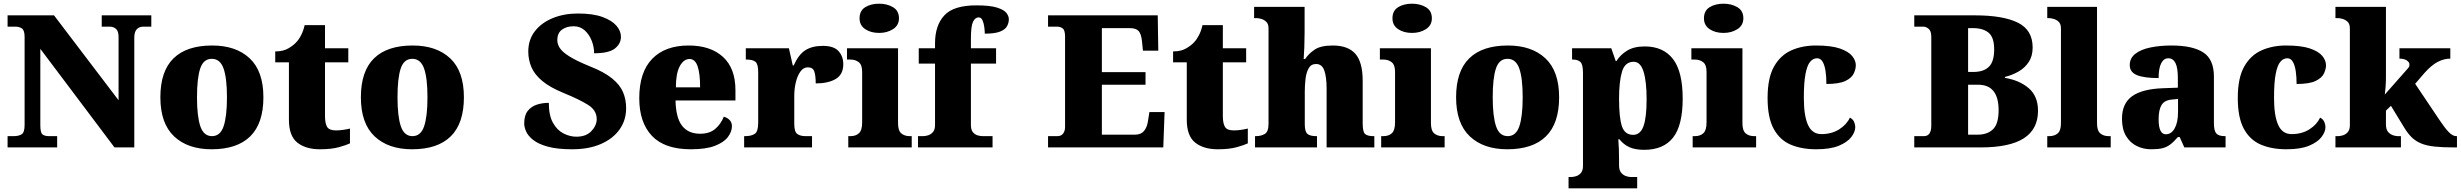

<svg xmlns="http://www.w3.org/2000/svg" viewBox="-20 -797 13304 1038"><path d="M21 0V-61H54Q81 -61 97 -71Q113 -81 113 -121V-597Q113 -634 98 -643.5Q83 -653 63 -653H21V-714H272L621 -255V-597Q621 -629 607 -641Q593 -653 573 -653H530V-714H798V-653H755Q733 -653 719.5 -639Q706 -625 706 -593V0H599L198 -533V-121Q198 -81 209 -71Q220 -61 246 -61H289V0Z M1124 10Q995 10 921 -60Q847 -130 847 -271Q847 -412 918 -481.5Q989 -551 1127 -551Q1256 -551 1330 -481.5Q1404 -412 1404 -271Q1404 -130 1333 -60Q1262 10 1124 10ZM1126 -61Q1171 -61 1189 -114.5Q1207 -168 1207 -271Q1207 -375 1188.5 -427Q1170 -479 1125 -479Q1080 -479 1062.5 -427Q1045 -375 1045 -271Q1045 -168 1063 -114.5Q1081 -61 1126 -61Z M1710 10Q1633 10 1587.5 -26Q1542 -62 1542 -150V-460H1468V-519Q1511 -519 1539 -535.5Q1567 -552 1581 -568Q1595 -582 1607.5 -606Q1620 -630 1627 -661H1737V-536H1863V-460H1737V-170Q1737 -130 1748.5 -111Q1760 -92 1796 -92Q1816 -92 1836 -95Q1856 -98 1872 -102V-22Q1854 -13 1813 -1.5Q1772 10 1710 10Z M2208 10Q2079 10 2005 -60Q1931 -130 1931 -271Q1931 -412 2002 -481.5Q2073 -551 2211 -551Q2340 -551 2414 -481.5Q2488 -412 2488 -271Q2488 -130 2417 -60Q2346 10 2208 10ZM2210 -61Q2255 -61 2273 -114.5Q2291 -168 2291 -271Q2291 -375 2272.5 -427Q2254 -479 2209 -479Q2164 -479 2146.5 -427Q2129 -375 2129 -271Q2129 -168 2147 -114.5Q2165 -61 2210 -61Z M3074 10Q2993 10 2942 -4Q2891 -18 2863 -40Q2835 -62 2824.5 -86Q2814 -110 2814 -129Q2814 -174 2833.5 -198Q2853 -222 2883 -231.5Q2913 -241 2947 -241Q2947 -173 2969.5 -133Q2992 -93 3026.5 -75.5Q3061 -58 3096 -58Q3149 -58 3177.5 -88.5Q3206 -119 3206 -153Q3206 -201 3158.5 -230.5Q3111 -260 3030 -293Q2954 -324 2912 -359Q2870 -394 2853 -434Q2836 -474 2836 -518Q2836 -582 2871.5 -628Q2907 -674 2968 -699Q3029 -724 3105 -724Q3186 -724 3237.5 -705Q3289 -686 3313 -657.5Q3337 -629 3337 -598Q3337 -561 3304.5 -535Q3272 -509 3192 -509Q3192 -543 3179 -576.5Q3166 -610 3141.5 -632.5Q3117 -655 3081 -655Q3044 -655 3018.5 -637Q2993 -619 2993 -579Q2993 -559 3006 -538Q3019 -517 3057.5 -492.5Q3096 -468 3170 -438Q3246 -408 3288.5 -373.5Q3331 -339 3348 -299.5Q3365 -260 3365 -212Q3365 -147 3329.5 -97Q3294 -47 3228.5 -18.5Q3163 10 3074 10Z M3715 10Q3573 10 3504.5 -62.5Q3436 -135 3436 -266Q3436 -407 3506 -479Q3576 -551 3703 -551Q3821 -551 3888.5 -489.5Q3956 -428 3956 -309V-254H3632Q3634 -160 3667.5 -117Q3701 -74 3765 -74Q3816 -74 3846.5 -100Q3877 -126 3893 -166Q3912 -161 3924.5 -148Q3937 -135 3937 -115Q3937 -85 3915 -56Q3893 -27 3844.5 -8.5Q3796 10 3715 10ZM3765 -325Q3765 -399 3751.5 -438.5Q3738 -478 3708 -478Q3676 -478 3655 -439Q3634 -400 3634 -325Z M4003 0V-61H4008Q4042 -61 4060.5 -73.5Q4079 -86 4079 -133V-407Q4079 -451 4064 -463Q4049 -475 4016 -475H4012V-536H4245L4266 -443H4271Q4297 -502 4334 -525.5Q4371 -549 4429 -549Q4488 -549 4513.5 -520.5Q4539 -492 4539 -450Q4539 -394 4498 -370Q4457 -346 4390 -346Q4390 -387 4382.5 -410Q4375 -433 4347 -433Q4324 -433 4307.5 -410.5Q4291 -388 4282.5 -352.5Q4274 -317 4274 -278V-128Q4274 -84 4290.5 -72.5Q4307 -61 4335 -61H4370V0Z M4733 -619Q4688 -619 4657.5 -639.5Q4627 -660 4627 -698Q4627 -739 4657.5 -758Q4688 -777 4733 -777Q4776 -777 4808 -758Q4840 -739 4840 -698Q4840 -660 4808 -639.5Q4776 -619 4733 -619ZM4566 0V-61H4578Q4607 -61 4624 -77Q4641 -93 4641 -135V-409Q4641 -446 4623 -460.5Q4605 -475 4578 -475H4559V-536H4835V-131Q4835 -91 4852.5 -76Q4870 -61 4898 -61H4909V0Z M4943 0V-61H4972Q4981 -61 4996 -65Q5011 -69 5023 -82Q5035 -95 5035 -121V-453H4947V-536H5035V-563Q5035 -659 5085 -713.5Q5135 -768 5258 -768Q5332 -768 5370 -756Q5408 -744 5421 -727Q5434 -710 5434 -693Q5434 -673 5424 -655Q5414 -637 5386 -626Q5358 -615 5304 -615Q5304 -629 5301.5 -649.5Q5299 -670 5292 -686.5Q5285 -703 5271 -703Q5252 -703 5240.5 -679.5Q5229 -656 5229 -588V-536H5365V-453H5229V-121Q5229 -95 5240 -82Q5251 -69 5266 -65Q5281 -61 5292 -61H5346V0Z M5646 0V-61H5697Q5717 -61 5727.5 -75Q5738 -89 5738 -110V-599Q5738 -634 5725 -643.5Q5712 -653 5695 -653H5646V-714H6239L6242 -523H6159L6154 -573Q6150 -613 6136 -629Q6122 -645 6087 -645H5937V-407H6173V-339H5937V-69H6116Q6148 -69 6164.5 -88.5Q6181 -108 6186 -141L6194 -191H6276L6269 0Z M6564 10Q6487 10 6441.5 -26Q6396 -62 6396 -150V-460H6322V-519Q6365 -519 6393 -535.5Q6421 -552 6435 -568Q6449 -582 6461.5 -606Q6474 -630 6481 -661H6591V-536H6717V-460H6591V-170Q6591 -130 6602.5 -111Q6614 -92 6650 -92Q6670 -92 6690 -95Q6710 -98 6726 -102V-22Q6708 -13 6667 -1.5Q6626 10 6564 10Z M6765 0V-61H6769Q6798 -61 6818 -73Q6838 -85 6838 -128V-643Q6838 -668 6825.5 -679.5Q6813 -691 6798 -695Q6783 -699 6775 -699H6760V-760H7033V-622Q7033 -581 7031.5 -542.5Q7030 -504 7028 -478H7036Q7054 -506 7087 -528.5Q7120 -551 7185 -551Q7268 -551 7307.5 -506Q7347 -461 7347 -360V-131Q7347 -85 7359.5 -73Q7372 -61 7406 -61H7410V0H7152V-317Q7152 -381 7139.5 -416Q7127 -451 7095 -451Q7068 -451 7055 -428Q7042 -405 7038 -370.5Q7034 -336 7034 -301V-125Q7034 -85 7048.5 -73Q7063 -61 7096 -61H7100V0Z M7614 -619Q7569 -619 7538.5 -639.5Q7508 -660 7508 -698Q7508 -739 7538.5 -758Q7569 -777 7614 -777Q7657 -777 7689 -758Q7721 -739 7721 -698Q7721 -660 7689 -639.5Q7657 -619 7614 -619ZM7447 0V-61H7459Q7488 -61 7505 -77Q7522 -93 7522 -135V-409Q7522 -446 7504 -460.5Q7486 -475 7459 -475H7440V-536H7716V-131Q7716 -91 7733.5 -76Q7751 -61 7779 -61H7790V0Z M8129 10Q8000 10 7926 -60Q7852 -130 7852 -271Q7852 -412 7923 -481.5Q7994 -551 8132 -551Q8261 -551 8335 -481.5Q8409 -412 8409 -271Q8409 -130 8338 -60Q8267 10 8129 10ZM8131 -61Q8176 -61 8194 -114.5Q8212 -168 8212 -271Q8212 -375 8193.5 -427Q8175 -479 8130 -479Q8085 -479 8067.5 -427Q8050 -375 8050 -271Q8050 -168 8068 -114.5Q8086 -61 8131 -61Z M8460 221V160H8475Q8484 160 8499 156Q8514 152 8526 139Q8538 126 8538 100V-403Q8538 -450 8523.5 -462.5Q8509 -475 8484 -475H8479V-536H8691L8715 -467H8719Q8740 -501 8777 -523.5Q8814 -546 8872 -546Q8972 -546 9024.5 -478Q9077 -410 9077 -264Q9077 -119 9025 -53Q8973 13 8869 13Q8820 13 8788.5 -1.5Q8757 -16 8735 -44H8729Q8731 -19 8732 8.5Q8733 36 8733 66V96Q8733 124 8745 137.5Q8757 151 8772 155.5Q8787 160 8795 160H8831V221ZM8809 -68Q8848 -68 8865 -114.5Q8882 -161 8882 -261Q8882 -356 8865.5 -409.5Q8849 -463 8812 -463Q8765 -463 8749 -409.5Q8733 -356 8733 -264Q8733 -161 8748.5 -114.5Q8764 -68 8809 -68Z M9298 -619Q9253 -619 9222.5 -639.5Q9192 -660 9192 -698Q9192 -739 9222.5 -758Q9253 -777 9298 -777Q9341 -777 9373 -758Q9405 -739 9405 -698Q9405 -660 9373 -639.5Q9341 -619 9298 -619ZM9131 0V-61H9143Q9172 -61 9189 -77Q9206 -93 9206 -135V-409Q9206 -446 9188 -460.5Q9170 -475 9143 -475H9124V-536H9400V-131Q9400 -91 9417.5 -76Q9435 -61 9463 -61H9474V0Z M9799 10Q9720 10 9661 -15Q9602 -40 9569 -100.5Q9536 -161 9536 -267Q9536 -376 9571 -437.5Q9606 -499 9665 -525Q9724 -551 9797 -551Q9879 -551 9926 -535Q9973 -519 9993 -494.5Q10013 -470 10013 -444Q10013 -424 10002 -400Q9991 -376 9957 -359.5Q9923 -343 9854 -343Q9854 -380 9849.5 -411.5Q9845 -443 9834 -462.5Q9823 -482 9804 -482Q9782 -482 9766 -463Q9750 -444 9741 -397.5Q9732 -351 9732 -268Q9732 -171 9754.5 -121.5Q9777 -72 9827 -72Q9883 -72 9923.5 -98Q9964 -124 9981 -161Q9997 -153 10003.5 -138.5Q10010 -124 10010 -110Q10010 -84 9988.5 -56Q9967 -28 9921 -9Q9875 10 9799 10Z M10329 0V-61H10381Q10402 -61 10411.5 -76Q10421 -91 10421 -116V-598Q10421 -630 10406.5 -641.5Q10392 -653 10378 -653H10329V-714H10657Q10809 -714 10889 -674.5Q10969 -635 10969 -540Q10969 -494 10948 -462Q10927 -430 10893 -410.5Q10859 -391 10819 -381V-376Q10898 -363 10948 -320Q10998 -277 10998 -198Q10998 -99 10921.5 -49.5Q10845 0 10687 0ZM10648 -408Q10704 -408 10732.5 -436Q10761 -464 10761 -530Q10761 -595 10731 -620Q10701 -645 10646 -645H10620V-408ZM10672 -69Q10725 -69 10755 -98.5Q10785 -128 10785 -201Q10785 -339 10674 -339H10620V-69Z M11048 0V-61H11059Q11087 -61 11104.5 -76Q11122 -91 11122 -131V-643Q11122 -668 11109.5 -679.5Q11097 -691 11082 -695Q11067 -699 11059 -699H11048V-760H11317V-131Q11317 -91 11334.5 -76Q11352 -61 11380 -61H11391V0Z M11610 10Q11567 10 11531 -8Q11495 -26 11473.5 -62.5Q11452 -99 11452 -155Q11452 -238 11507 -277Q11562 -316 11673 -320L11754 -323V-375Q11754 -431 11741 -456.5Q11728 -482 11702 -482Q11678 -482 11664 -455Q11650 -428 11650 -375Q11571 -375 11532.5 -391Q11494 -407 11494 -445Q11494 -483 11524.5 -506.5Q11555 -530 11606.5 -540.5Q11658 -551 11719 -551Q11834 -551 11891.5 -513.5Q11949 -476 11949 -383V-131Q11949 -91 11961.5 -76Q11974 -61 12008 -61H12012V0H11789L11764 -56H11754Q11732 -30 11712.5 -15.5Q11693 -1 11669.5 4.5Q11646 10 11610 10ZM11689 -71Q11719 -71 11737 -103.5Q11755 -136 11755 -191V-262L11724 -259Q11682 -256 11666 -229.5Q11650 -203 11650 -152Q11650 -71 11689 -71Z M12341 10Q12262 10 12203 -15Q12144 -40 12111 -100.5Q12078 -161 12078 -267Q12078 -376 12113 -437.5Q12148 -499 12207 -525Q12266 -551 12339 -551Q12421 -551 12468 -535Q12515 -519 12535 -494.5Q12555 -470 12555 -444Q12555 -424 12544 -400Q12533 -376 12499 -359.5Q12465 -343 12396 -343Q12396 -380 12391.5 -411.5Q12387 -443 12376 -462.5Q12365 -482 12346 -482Q12324 -482 12308 -463Q12292 -444 12283 -397.5Q12274 -351 12274 -268Q12274 -171 12296.5 -121.5Q12319 -72 12369 -72Q12425 -72 12465.5 -98Q12506 -124 12523 -161Q12539 -153 12545.5 -138.5Q12552 -124 12552 -110Q12552 -84 12530.5 -56Q12509 -28 12463 -9Q12417 10 12341 10Z M12606 0V-61H12621Q12630 -61 12645 -65Q12660 -69 12672 -82Q12684 -95 12684 -121V-643Q12684 -668 12671.5 -679.5Q12659 -691 12644 -695Q12629 -699 12621 -699H12606V-760H12879V-379Q12879 -354 12877 -327Q12875 -300 12873 -286L13000 -430Q13005 -436 13005.5 -441Q13006 -446 13006 -448Q13006 -461 12991.5 -470.5Q12977 -480 12952 -480V-536H13227V-480Q13193 -480 13159 -462.5Q13125 -445 13086 -401L13037 -344L13170 -146Q13198 -104 13219 -82.5Q13240 -61 13259 -61H13263V0H13249Q13186 0 13143 -4.5Q13100 -9 13070.5 -21Q13041 -33 13019.5 -53.5Q12998 -74 12978 -107L12906 -225L12879 -199V-125Q12879 -97 12891 -83.5Q12903 -70 12918 -65.5Q12933 -61 12941 -61H12960V0Z"/></svg>

Font: Noto Serif Ethiopic Black
Style: Regular
Weight: 900
Designer: Monotype Design Team
Foundry: Monotype Imaging Inc.
Version: Version 2.102; ttfautohint (v1.8.4.7-5d5b)